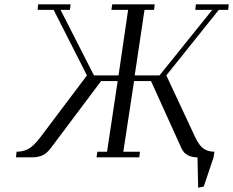

<svg xmlns="http://www.w3.org/2000/svg" viewBox="-20 -722 1070 881"><path d="M53.2 0 56.2 -25.9Q87.4 -25.9 111.6 -39.6Q135.7 -53.2 165 -91.8L378.9 -376L226.1 -676.8H152.8L154.8 -702.1H304.2L300.8 -676.8H257.8L411.1 -376H523.9L567.9 -676.8H491.2L495.1 -702.1H689.9L687 -676.8H643.1L598.1 -376H711.9L954.1 -676.8H876L878.9 -702.1H1029.8L1026.9 -676.8H983.9L743.2 -376L876 -91.8Q894.5 -53.2 914.6 -39.6Q934.6 -25.9 963.9 -25.9L960 0L915 133.8L889.2 139.2L886.2 0Q832 0 813 -41L672.9 -350.1H595.2L545.9 -25.9H622.1L619.1 0H422.9L426.8 -25.9H471.2L520 -350.1H443.8L211.9 -41Q193.8 -17.1 173.3 -8.5Q152.8 0 126 0Z"/></svg>

Font: Dehuti Alt
Style: Italic
Weight: 400
Version: Version 1.2